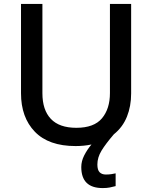

<svg xmlns="http://www.w3.org/2000/svg" viewBox="-20 -734 776 978"><path d="M476 104Q476 132 487.5 143.5Q499 155 519 155Q535 155 547.5 153Q560 151 569 149V214Q554 218 539 221Q524 224 503 224Q394 224 394 117Q394 87 409 57.5Q424 28 446 2Q408 10 365 10Q228 10 157.5 -63Q87 -136 87 -259V-714H196V-259Q196 -174 239 -128.5Q282 -83 369 -83Q459 -83 499.5 -131.5Q540 -180 540 -260V-714H648V-258Q648 -193 626.5 -139.5Q605 -86 560 -50Q518 -1 497 33.5Q476 68 476 104Z"/></svg>

Font: Noto Sans Lao Medium
Style: Regular
Weight: 500
Designer: Monotype Design Team
Foundry: Monotype Imaging Inc.
Version: Version 2.003; ttfautohint (v1.8.4.7-5d5b)